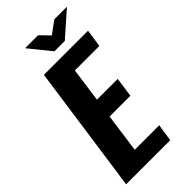

<svg xmlns="http://www.w3.org/2000/svg" viewBox="-232 -784 837 837"><g transform="rotate(-45 186.0 -365.5)"><path d="M7 0 91 -591H363L351 -509H200L178 -351H306L293 -260H165L140 -80H291L279 0ZM196 -631 115 -731H195L237 -688L294 -730H372L260 -631Z"/></g></svg>

Font: Alumni Sans Thin
Style: Bold Italic
Weight: 700
Italic angle: -8°
Version: Version 1.016